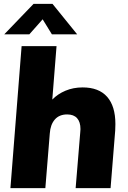

<svg xmlns="http://www.w3.org/2000/svg" viewBox="-20 -975 664 995"><path d="M578 -332Q578 -310 577 -298L553 0H372L396 -291L397 -306Q397 -343 379.5 -362.5Q362 -382 328 -382Q287 -382 264 -355.5Q241 -329 238 -283L215 0H34L92 -736H273L251 -459Q279 -488 319.5 -505Q360 -522 408 -522Q492 -522 535 -473.5Q578 -425 578 -332ZM2 -797 154 -955H252L380 -797H249L201 -875L132 -797Z"/></svg>

Font: Muli Black
Style: Italic
Weight: 900
Italic angle: -4.541°
Designer: Vernon Adams
Foundry: Vernon Adams
Version: Version 2.001